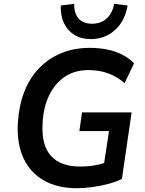

<svg xmlns="http://www.w3.org/2000/svg" viewBox="-20 -981 766 1011"><path d="M384 10Q284 10 212.5 -30Q141 -70 104.5 -146.5Q68 -223 74 -332Q79 -421 106.5 -494Q134 -567 183.5 -619.5Q233 -672 301 -700.5Q369 -729 453 -729Q504 -729 548 -719.5Q592 -710 627.5 -691Q663 -672 686 -648L636 -543Q596 -578 549 -595Q502 -612 445 -612Q374 -612 321.5 -577Q269 -542 238.5 -478.5Q208 -415 204 -329Q198 -215 249 -159.5Q300 -104 401 -104Q444 -104 482 -111Q520 -118 554 -132L521 -74L554 -291H398L412 -389H673L622 -39Q590 -23 550 -12.5Q510 -2 467 4Q424 10 384 10ZM458 -775Q409 -775 372.5 -797Q336 -819 317 -859Q298 -899 300 -952L371 -961Q369 -912 393.5 -884Q418 -856 465 -856Q512 -856 542.5 -884.5Q573 -913 581 -961L652 -952Q638 -870 585 -822.5Q532 -775 458 -775Z"/></svg>

Font: Nunitoga
Style: Bold Italic
Weight: 700
Italic angle: -9°
Designer: Vernon Adams
Foundry: Vernon Adams
Version: Version 1.0